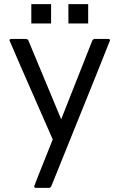

<svg xmlns="http://www.w3.org/2000/svg" viewBox="-20 -694 580 932"><path d="M216 218H154Q146 218 146 210Q146 207 236 -17Q26 -495 26 -498Q26 -505 35 -505H105Q114 -505 118 -497L277 -115L428 -497Q433 -505 440 -505H505Q514 -505 514 -498Q514 -495 229 210Q225 218 216 218ZM408 -580H312V-674H408ZM228 -580H132V-674H228Z"/></svg>

Font: YamahaIndonesia935. App
Style: Regular
Weight: 400
Designer: Dalton Maag Ltd
Foundry: Dalton Maag Ltd
Version: Version 1.002; January 01, 2024; Regular/Italic